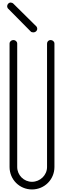

<svg xmlns="http://www.w3.org/2000/svg" viewBox="-20 -1484 502 1506"><path d="M36 -1434C36 -1428 40 -1418 46 -1414L220 -1238C224 -1232 234 -1230 242 -1230C258 -1230 272 -1242 272 -1258C272 -1266 268 -1276 262 -1280L86 -1454C82 -1460 70 -1464 64 -1464C48 -1464 36 -1450 36 -1434ZM85 -1170C69 -1170 55 -1158 55 -1142V-174C55 -76 133 2 231 2C329 2 407 -76 407 -174V-1142C407 -1158 393 -1170 377 -1170C361 -1170 349 -1158 349 -1142V-174C349 -110 295 -58 231 -58C167 -58 115 -110 115 -174V-1142C115 -1158 101 -1170 85 -1170Z"/></svg>

Font: bauhaus_2017
Style: _regular
Weight: 400
Version: Version 1.0